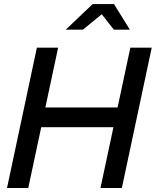

<svg xmlns="http://www.w3.org/2000/svg" viewBox="-20 -938 777 958"><path d="M15 0 164 -700H270L206.3 -401.7H566.7L630.3 -700H737L588 0H481.3L546 -303.3H185.7L121 0ZM308 -790 442.3 -917.7H548.7L628 -790H548L487.7 -867L393.7 -790Z"/></svg>

Font: Red Hat Display VF
Style: Italic
Weight: 300
Italic angle: -12°
Designer: Pentagram, MCKL
Foundry: Pentagram, MCKL
Version: Version 1.010